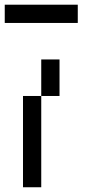

<svg xmlns="http://www.w3.org/2000/svg" viewBox="-20 -789 425 809"><path d="M0 -692.3V-769.2H307.7V-692.3ZM76.9 0V-384.6H153.8V0ZM153.8 -384.6V-538.5H230.8V-384.6Z"/></svg>

Font: Mintsoda - Lime Green 13x16
Style: Regular
Weight: 400
Designer: Mintsoda-15
Version: Version 1.0